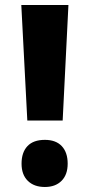

<svg xmlns="http://www.w3.org/2000/svg" viewBox="-20 -734 368 766"><path d="M230 -253H89L65 -714H253ZM66 -81Q66 -126 89.5 -151Q113 -176 159 -176Q203 -176 226.5 -151Q250 -126 250 -81Q250 -37 225.5 -12.5Q201 12 159 12Q116 12 91 -12.5Q66 -37 66 -81Z"/></svg>

Font: Noto Sans Sinhala ExtraCondensed Black
Style: Regular
Weight: 900
Width: 2
Designer: Jelle Bosma - Monotype Design Team
Foundry: Monotype Imaging Inc.
Version: Version 2.006; ttfautohint (v1.8.4.7-5d5b)